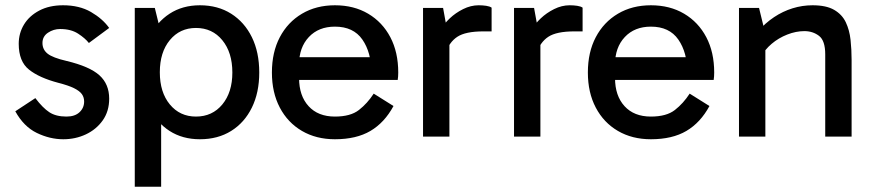

<svg xmlns="http://www.w3.org/2000/svg" viewBox="-20 -518 3309 728"><path d="M220 10Q169 10 119.5 -14Q70 -38 38 -96L114 -146Q142 -109 167 -92.5Q192 -76 232 -76Q264 -76 281.5 -92.5Q299 -109 299 -133Q299 -149 290.5 -161Q282 -173 261 -183.5Q240 -194 201 -204Q129 -223 90 -254Q51 -285 51 -352Q51 -392 71 -425Q91 -458 129 -478Q167 -498 219 -498Q281 -498 325 -472.5Q369 -447 394 -412L317 -355Q303 -373 276 -390.5Q249 -408 208 -408Q183 -408 162 -394Q141 -380 141 -355Q141 -330 160.5 -314.5Q180 -299 232 -287Q320 -266 357 -232.5Q394 -199 394 -144Q394 -96 369.5 -61.5Q345 -27 305.5 -8.5Q266 10 220 10Z M738 10Q672 10 623 -21.5Q574 -53 546.5 -110Q519 -167 519 -243Q519 -320 546.5 -377Q574 -434 623 -466Q672 -498 738 -498Q806 -498 856.5 -466Q907 -434 935 -377Q963 -320 963 -243Q963 -167 935 -110Q907 -53 856.5 -21.5Q806 10 738 10ZM491 190V-488H567L591 -390H581V-112H591V190ZM723 -76Q785 -76 823 -122Q861 -168 861 -243Q861 -319 823 -365.5Q785 -412 723 -412Q662 -412 624 -366Q586 -320 586 -244Q586 -168 624 -122Q662 -76 723 -76Z M1250 10Q1179 10 1125 -21.5Q1071 -53 1041 -110Q1011 -167 1011 -243Q1011 -320 1041 -377Q1071 -434 1125 -466Q1179 -498 1250 -498Q1322 -498 1376 -466Q1430 -434 1460 -377Q1490 -320 1490 -243Q1490 -236 1489.5 -228.5Q1489 -221 1488 -215H1106V-301H1416L1388 -243Q1388 -319 1354 -368Q1320 -417 1250 -417Q1188 -417 1151 -377.5Q1114 -338 1114 -274V-222Q1114 -155 1150 -115.5Q1186 -76 1250 -76Q1309 -76 1341 -101Q1373 -126 1397 -163L1472 -116Q1438 -53 1384.5 -21.5Q1331 10 1250 10Z M1660 -488 1684 -356V0H1584V-488ZM1669 -315 1645 -326V-399L1654 -410Q1664 -428 1685.5 -448.5Q1707 -469 1736 -483.5Q1765 -498 1795 -498Q1810 -498 1823.5 -496Q1837 -494 1844 -489V-399H1813Q1745 -399 1714 -378.5Q1683 -358 1669 -315Z M2005 -488 2029 -356V0H1929V-488ZM2014 -315 1990 -326V-399L1999 -410Q2009 -428 2030.5 -448.5Q2052 -469 2081 -483.5Q2110 -498 2140 -498Q2155 -498 2168.5 -496Q2182 -494 2189 -489V-399H2158Q2090 -399 2059 -378.5Q2028 -358 2014 -315Z M2448 10Q2377 10 2323 -21.5Q2269 -53 2239 -110Q2209 -167 2209 -243Q2209 -320 2239 -377Q2269 -434 2323 -466Q2377 -498 2448 -498Q2520 -498 2574 -466Q2628 -434 2658 -377Q2688 -320 2688 -243Q2688 -236 2687.5 -228.5Q2687 -221 2686 -215H2304V-301H2614L2586 -243Q2586 -319 2552 -368Q2518 -417 2448 -417Q2386 -417 2349 -377.5Q2312 -338 2312 -274V-222Q2312 -155 2348 -115.5Q2384 -76 2448 -76Q2507 -76 2539 -101Q2571 -126 2595 -163L2670 -116Q2636 -53 2582.5 -21.5Q2529 10 2448 10Z M3061 -498Q3113 -498 3143 -480.5Q3173 -463 3187 -433.5Q3201 -404 3205 -367Q3209 -330 3209 -291V0H3109V-312Q3109 -364 3085.5 -382Q3062 -400 3030 -400Q2998 -400 2965 -387Q2932 -374 2906 -352Q2880 -330 2866 -303V-359H2882V0H2782V-488H2858L2879 -402L2854 -399Q2882 -431 2915 -453Q2948 -475 2985 -486.5Q3022 -498 3061 -498Z"/></svg>

Font: Gabarito
Style: Regular
Weight: 400
Designer: Leandro Assis / Alvaro Franca / Felipe Casaprima
Foundry: Naipe Foundry
Version: Version 1.000